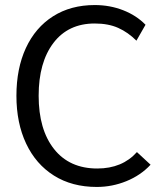

<svg xmlns="http://www.w3.org/2000/svg" viewBox="-20 -730 661 760"><path d="M45 -351Q45 -459 82.5 -540Q120 -621 190 -665.5Q260 -710 355 -710Q415 -710 467.5 -689.5Q520 -669 556 -632L520 -569Q487 -602 448 -619.5Q409 -637 355 -637Q250 -637 191.5 -560Q133 -483 133 -351Q133 -217 194 -140Q255 -63 365 -63Q464 -63 522 -128L576 -78Q537 -36 480.5 -13Q424 10 363 10Q265 10 193.5 -35Q122 -80 83.5 -161.5Q45 -243 45 -351Z"/></svg>

Font: Niramit
Style: Regular
Weight: 400
Version: Version 1.000; ttfautohint (v1.6)